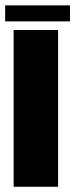

<svg xmlns="http://www.w3.org/2000/svg" viewBox="-32 -712 287 732"><path d="M20 0V-597.5H189.5V0ZM-12.3 -630.5V-691.5H234.8V-630.5Z"/></svg>

Font: Anybody Condensed ExtraBold
Style: Regular
Weight: 800
Width: 3
Designer: Tyler Finck
Foundry: Etcetera Type Company
Version: Version 1.010; ttfautohint (v1.8.3) -l 8 -r 50 -G 200 -x 14 